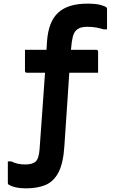

<svg xmlns="http://www.w3.org/2000/svg" viewBox="-20 -783 640 1053"><path d="M119 119Q156 119 174.5 104Q193 89 197 36Q204 -62 212 -172.5Q220 -283 227 -384H128Q117 -384 117 -395V-510H235Q237 -536 238 -558Q246 -665 299.5 -714Q353 -763 459 -763Q506 -763 531.5 -756Q557 -749 564 -742Q567 -739 567 -734V-622H548Q526 -629 505 -632.5Q484 -636 457 -636Q441 -636 426.5 -632.5Q412 -629 399 -618Q385 -605 379 -580.5Q373 -556 370 -518Q370 -514 369 -510H507Q518 -510 518 -499V-384H360Q356 -325 351.5 -255Q347 -185 342 -114Q337 -43 333 19Q327 112 301 162Q275 212 230.5 231Q186 250 122 250Q91 250 67 244.5Q43 239 29 231Q23 227 23 220V102H42Q59 111 78 115Q97 119 119 119Z"/></svg>

Font: Recursive Sn Lnr St
Style: Bold
Weight: 700
Version: Version 1.079;hotconv 1.0.112;makeotfexe 2.5.65598; ttfautoh